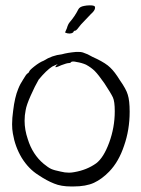

<svg xmlns="http://www.w3.org/2000/svg" viewBox="-20 -674 519 705"><path d="M289.1 -652.3Q298.8 -654.3 308.6 -654.3Q310.5 -654.3 311.5 -654.3Q324.2 -654.3 328.1 -650.4Q329.1 -647.5 329.1 -645.5Q329.1 -635.7 313.5 -622.1Q293 -600.6 277.3 -584Q260.7 -561.5 256.8 -561.5Q252 -561.5 250 -557.6Q249 -553.7 242.2 -551.8Q238.3 -550.8 235.4 -550.8Q231.4 -550.8 226.6 -551.8Q224.6 -552.7 218.8 -554.7Q220.7 -558.6 225.6 -570.3Q229.5 -585 236.3 -592.8Q254.9 -614.3 267.6 -639.6Q272.5 -649.4 289.1 -652.3ZM207 -474.6Q227.5 -480.5 259.8 -483.4Q263.7 -483.4 267.6 -483.4Q278.3 -483.4 284.2 -481.4Q291 -478.5 301.8 -474.6Q313.5 -467.8 320.3 -464.8Q327.1 -461.9 335 -458Q369.1 -441.4 384.8 -425.8Q401.4 -410.2 419.9 -379.9Q443.4 -346.7 449.2 -326.2Q456.1 -304.7 456.1 -263.7Q456.1 -197.3 435.5 -138.7Q416 -80.1 380.9 -43.9Q354.5 -16.6 325.2 -2.9Q295.9 10.7 249 10.7Q245.1 10.7 241.2 10.7Q204.1 10.7 178.7 0Q151.4 -10.7 121.1 -31.2Q85 -53.7 59.6 -94.7Q35.2 -135.7 27.3 -183.6Q24.4 -199.2 24.4 -217.8Q24.4 -240.2 28.3 -267.6Q34.2 -317.4 46.9 -347.7Q53.7 -365.2 65.4 -382.8Q76.2 -401.4 81.1 -404.3Q86.9 -408.2 86.9 -410.2Q86.9 -415 105.5 -429.7Q125 -445.3 140.6 -451.2Q170.9 -470.7 207 -474.6ZM295.9 -436.5Q280.3 -443.4 261.7 -446.3Q253.9 -448.2 249 -448.2Q243.2 -448.2 241.2 -446.3Q239.3 -442.4 232.4 -442.4Q225.6 -442.4 205.1 -434.6Q181.6 -423.8 183.6 -428.7Q183.6 -430.7 188.5 -435.5Q193.4 -439.5 191.4 -438.5Q188.5 -437.5 171.9 -429.7Q150.4 -416 122.1 -381.8Q108.4 -358.4 92.8 -323.2Q77.1 -288.1 74.2 -269.5Q70.3 -251 70.3 -230.5Q70.3 -197.3 82 -163.1Q99.6 -106.4 140.6 -72.3Q157.2 -58.6 168 -53.7Q178.7 -48.8 203.1 -43.9Q217.8 -40 233.4 -40Q243.2 -40 252.9 -42Q298.8 -49.8 333 -74.2Q360.4 -94.7 380.9 -150.4Q401.4 -206.1 401.4 -265.6Q401.4 -301.8 394.5 -316.4Q387.7 -331.1 363.3 -368.2Q340.8 -400.4 328.1 -413.1Q315.4 -425.8 295.9 -436.5Z"/></svg>

Font: Yahfie
Style: Heavy
Weight: 600
Designer: Joe Palazzolo
Foundry: jozolo LLC
Version: Version 001.000